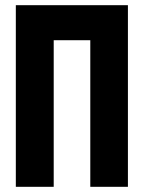

<svg xmlns="http://www.w3.org/2000/svg" viewBox="-20 -720 556 740"><path d="M328 0H473V-700H41V0H187V-565H328Z"/></svg>

Font: Advent Pro ExtraBold
Style: Regular
Weight: 800
Designer: VivaRado, Andreas Kalpakidis
Foundry: VivaRado, Andreas Kalpakidis
Version: Version 3.000